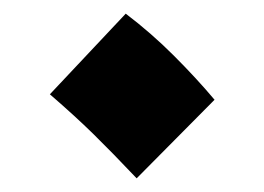

<svg xmlns="http://www.w3.org/2000/svg" viewBox="-20 -439 386 281"><path d="M180 -178Q144 -216 117 -242.5Q90 -269 53 -301L164 -419Q201 -391 234.5 -357.5Q268 -324 294 -293Z"/></svg>

Font: Noto Sans Thaana ExtraBold
Style: Regular
Weight: 800
Designer: David Williams
Foundry: Google Inc.
Version: Version 3.001; ttfautohint (v1.8.4.7-5d5b)